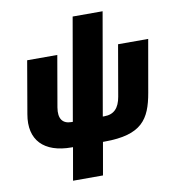

<svg xmlns="http://www.w3.org/2000/svg" viewBox="-97 -806 998 1092"><g transform="rotate(-10 402.0 -260.0)"><path d="M261 12H269L236 200H409L442 12H451C667 12 718 -70 744 -218L797 -520H623L572 -226C561 -162 531 -130 475 -130H466L569 -720H396L293 -130H285C235 -130 210 -161 221 -226L272 -520H98L46 -218C20 -71 102 12 261 12Z"/></g></svg>

Font: Fixel Display ExtraBold
Style: Italic
Weight: 800
Italic angle: -10°
Designer: AlfaBravo + MacPaw
Foundry: Kyrylo Tkachov, Marchela Mozhyna, Serhii Makarenko, Maria Weinstein, Zakhar Kryvoshyya
Version: Version 1.210;Glyphs 3.2 (3217)